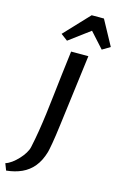

<svg xmlns="http://www.w3.org/2000/svg" viewBox="-254 -1094 834 1323"><g transform="rotate(15 163.5 -433.0)"><path d="M-66 161 -84.5 113Q-63.5 107 -40.2 90Q-17 73 4.2 50.2Q25.5 27.5 40.2 3.2Q55 -21 59 -42Q71.5 -99.5 81.5 -161Q91.5 -222.5 100 -288.8Q108.5 -355 116.5 -427.2Q124.5 -499.5 134 -579Q143.5 -658.5 154.5 -747H277.5L213 -242Q202 -154.5 193 -103.5Q184 -52.5 179.5 -37Q160.5 28 126.2 69.5Q92 111 43.5 133Q-5 155 -66 161ZM107.5 -812 59.5 -848 226.5 -1025.5H314L410.5 -848L354.5 -814.5L256.5 -923Z"/></g></svg>

Font: Merriweather Sans Medium
Style: Italic
Weight: 500
Italic angle: -7.5°
Designer: Eben Sorkin
Foundry: Eben Sorkin
Version: Version 2.001